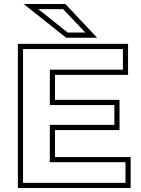

<svg xmlns="http://www.w3.org/2000/svg" viewBox="-20 -934 711 967"><path d="M231 -117V-305H556V-405H231V-583H599V-687H96V-13H612V-117ZM638 -143V13H70V-713H625V-557H257V-431H582V-279H257V-143ZM321 -770H410L298 -888H173ZM99 -914H309L469 -744H313Z"/></svg>

Font: CMG Sans Outline
Style: Outline
Weight: 700
Designer: Julieta Ulanovsky
Foundry: Julieta Ulanovsky
Version: Version 7.200